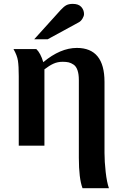

<svg xmlns="http://www.w3.org/2000/svg" viewBox="-20 -754 624 994"><path d="M77.1 0V-359.9Q77.1 -412.1 72.8 -439.9Q68.4 -467.8 49.8 -500H168Q189.9 -479.5 204.1 -432.1Q292.5 -505.9 377.9 -505.9Q521 -505.9 521 -330.1V37.1Q521 82.5 527.1 136.2Q533.2 189.9 543.9 220.2H407.2Q388.2 169.9 388.2 63V-339.8Q388.2 -370.1 381.3 -390.1Q374.5 -410.2 361.3 -419.2Q348.1 -428.2 335.4 -431.2Q322.8 -434.1 304.2 -434.1Q278.3 -434.1 256.8 -424.3Q235.4 -414.6 210 -395V0ZM415 -681.2Q415 -670.9 407.2 -658Q399.4 -645 389.2 -639.2L227.1 -550.8H157.2L293.9 -702.1Q311 -720.7 324 -727.3Q336.9 -733.9 356.9 -733.9Q386.7 -733.9 400.9 -718Q415 -702.1 415 -681.2Z"/></svg>

Font: Veleka
Style: Bold
Weight: 700
Designer: Stefan Peev, Context Ltd, 2016; SIL International, 1997-2014.
Foundry: Stefan Peev, Context Ltd, 2016
Version: Version 1.000